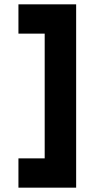

<svg xmlns="http://www.w3.org/2000/svg" viewBox="-20 -744 419 885"><path d="M65 121V-14H186V-589H65V-724H331V121Z"/></svg>

Font: Lil Grotesk Black
Style: Regular
Weight: 900
Designer: Bastien Sozeau
Foundry: NBR — Bastien Sozeau
Version: Version 3.003; ttfautohint (v1.8.4.7-5d5b);gftools[0.9.33]